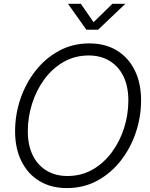

<svg xmlns="http://www.w3.org/2000/svg" viewBox="-20 -963 775 994"><path d="M326.2 10.7Q244.1 10.7 183.8 -25.9Q123.5 -62.5 90.8 -128.9Q58.1 -195.3 58.1 -283.2Q58.1 -369.1 85.4 -450.2Q112.8 -531.2 163.6 -596.2Q214.4 -661.1 285.2 -699.7Q356 -738.3 442.4 -738.3Q524.9 -738.3 585 -701.7Q645 -665 677.7 -598.9Q710.4 -532.7 710.4 -443.8Q710.4 -357.9 683.1 -276.9Q655.8 -195.8 605 -130.9Q554.2 -65.9 483.6 -27.6Q413.1 10.7 326.2 10.7ZM329.1 -51.8Q401.4 -51.8 459.5 -85.2Q517.6 -118.7 559.1 -175Q600.6 -231.4 622.6 -300.8Q644.5 -370.1 644.5 -442.9Q644.5 -516.6 618.7 -568.6Q592.8 -620.6 546.6 -648.2Q500.5 -675.8 439.9 -675.8Q367.2 -675.8 308.8 -642.1Q250.5 -608.4 209.2 -552Q168 -495.6 146 -426Q124 -356.4 124 -284.2Q124 -210.9 149.7 -158.9Q175.3 -106.9 221.7 -79.3Q268.1 -51.8 329.1 -51.8ZM398.4 -943.4 464.4 -848.1 562 -943.4H627.9L627.4 -941.9L487.8 -809.1H427.2L333 -941.9V-943.4Z"/></svg>

Font: Inter 28pt Light
Style: Italic
Weight: 300
Italic angle: -9.3988°
Designer: Rasmus Andersson
Foundry: rsms
Version: Version 4.001;git-66647c0bb